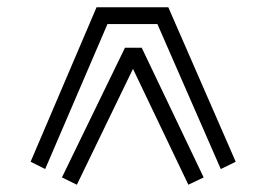

<svg xmlns="http://www.w3.org/2000/svg" viewBox="-20 -800 730 527"><path d="M412 -734H275L104 -336L64 -356L245 -780H442L627 -356L586 -336ZM345 -611 191 -293 150 -313 323 -669H369L539 -313L497 -293Z"/></svg>

Font: Train One
Style: Regular
Weight: 400
Designer: Fontworks Inc.
Foundry: Fontworks Inc.
Version: Version 1.100